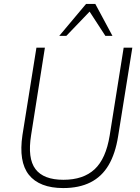

<svg xmlns="http://www.w3.org/2000/svg" viewBox="-20 -947 710 975"><path d="M301 8Q241 8 197 -9Q153 -26 126.5 -59.5Q100 -93 92 -143.5Q84 -194 94 -261L165 -705H208L138 -261Q119 -143 160 -88.5Q201 -34 302 -34Q403 -34 460.5 -87.5Q518 -141 537 -259L608 -705H652L580 -256Q566 -167 531.5 -108.5Q497 -50 439.5 -21Q382 8 301 8ZM281 -765 417 -927H464L551 -765H515L435 -888L317 -765Z"/></svg>

Font: Nunito Sans 10pt SemiCondensed ExtraLight
Style: Italic
Weight: 250
Width: 4
Italic angle: -9°
Designer: Vernon Adams
Foundry: Vernon Adams
Version: Version 3.101;gftools[0.9.27]